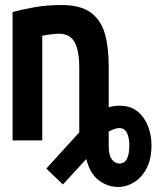

<svg xmlns="http://www.w3.org/2000/svg" viewBox="-20 -558 622 763"><path d="M450 185Q407 185 372 158Q337 131 323 74L230 175L164 112L295 -32Q295 -36 295 -39Q295 -42 295 -45.5Q295 -49 295 -52V-288Q295 -337 286 -367Q277 -397 259.5 -410.5Q242 -424 215 -424Q204 -424 182.5 -421.5Q161 -419 148 -416V0H30V-510Q65 -520 115.5 -529Q166 -538 224 -538Q301 -538 341.5 -507.5Q382 -477 397 -423Q412 -369 412 -297V-132Q423 -135 434 -136.5Q445 -138 455 -138Q498 -138 526 -115.5Q554 -93 568 -57Q582 -21 582 18Q582 73 563 110Q544 147 513.5 166Q483 185 450 185ZM454 92Q475 92 484.5 73Q494 54 494 20Q494 -11 484.5 -30Q475 -49 454 -49Q445 -49 435 -45.5Q425 -42 412 -35V21Q412 60 425 76Q438 92 454 92Z"/></svg>

Font: Ubuntu Sans Mono
Style: Bold
Weight: 700
Monospace: yes
Designer: Dalton Maag Ltd
Foundry: Dalton Maag Ltd
Version: Version 1.006